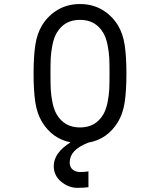

<svg xmlns="http://www.w3.org/2000/svg" viewBox="-20 -697 707 948"><path d="M375 152.3Q400.4 152.3 416.7 149.1V227.2Q395.2 230.5 362 230.5Q319 230.5 282.2 200.2Q245.4 169.9 245.4 123Q245.4 57.9 328.1 5.9Q238.3 -12.4 188.2 -93.8Q162.8 -135.4 154.3 -192.4Q145.8 -249.3 145.8 -333.3Q145.8 -417.3 154.3 -474.3Q162.8 -531.2 188.2 -572.9Q218.8 -621.7 266.6 -649.4Q314.5 -677.1 375 -677.1Q435.5 -677.1 483.4 -649.4Q531.2 -621.7 561.8 -572.9Q587.2 -531.2 595.7 -474.3Q604.2 -417.3 604.2 -333.3Q604.2 -249.3 595.7 -192.4Q587.2 -135.4 561.8 -93.8Q509.8 -9.1 416 7.2Q368.5 26 346.4 49.8Q324.2 73.6 324.2 105.5Q324.2 128.9 339.5 140.6Q354.8 152.3 375 152.3ZM260.4 -535.2Q246.1 -511.1 238.9 -474.9Q231.8 -438.8 230.5 -410.2Q229.2 -381.5 229.2 -333.3Q229.2 -285.2 230.5 -256.5Q231.8 -227.9 238.9 -191.7Q246.1 -155.6 260.4 -131.5Q298.2 -67.7 375 -67.7Q451.8 -67.7 489.6 -131.5Q503.9 -155.6 511.1 -191.7Q518.2 -227.9 519.5 -256.5Q520.8 -285.2 520.8 -333.3Q520.8 -381.5 519.5 -410.2Q518.2 -438.8 511.1 -474.9Q503.9 -511.1 489.6 -535.2Q451.8 -599 375 -599Q298.2 -599 260.4 -535.2Z"/></svg>

Font: Monoid
Style: Regular
Weight: 400
Width: 4
Monospace: yes
Designer: Andreas Larsen (@larsenwork)
Version: Version 0.61